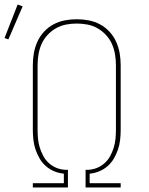

<svg xmlns="http://www.w3.org/2000/svg" viewBox="-39 -828 659 848"><path d="M106 0V-19H243V-61Q221 -63 200.5 -71.5Q180 -80 163.5 -94.5Q147 -109 136 -128Q125 -147 118 -167.5Q111 -188 108.5 -210Q106 -232 106 -254V-540Q106 -567 110.5 -593Q115 -619 126 -643.5Q137 -668 155.5 -688Q174 -708 197.5 -720.5Q221 -733 247 -738Q273 -743 300 -743Q327 -743 353 -738Q379 -733 402.5 -720.5Q426 -708 444.5 -688Q463 -668 474 -643.5Q485 -619 489.5 -593Q494 -567 494 -540V-254Q494 -232 491.5 -210Q489 -188 482 -167.5Q475 -147 464 -128Q453 -109 436.5 -94.5Q420 -80 399.5 -71.5Q379 -63 357 -61V-19H494V0H339V-78H351Q371 -79 389.5 -86.5Q408 -94 423 -107.5Q438 -121 447.5 -138.5Q457 -156 463 -175Q469 -194 471 -214Q473 -234 473 -254V-540Q473 -564 469 -588Q465 -612 455.5 -633.5Q446 -655 429.5 -673Q413 -691 392 -703Q371 -715 347.5 -719.5Q324 -724 300 -724Q276 -724 252.5 -719.5Q229 -715 208 -703Q187 -691 170.5 -673Q154 -655 144.5 -633.5Q135 -612 131 -588Q127 -564 127 -540V-254Q127 -234 129 -214Q131 -194 137 -175Q143 -156 152.5 -138.5Q162 -121 177 -107.5Q192 -94 210.5 -86.5Q229 -79 249 -78H261V0ZM-2 -654 -19 -660 39 -808 61 -800Z"/></svg>

Font: Iosevka Curly Slab ThEx
Style: Regular
Weight: 100
Width: 7
Monospace: yes
Designer: Belleve Invis
Foundry: Belleve Invis
Version: Version 11.1.0; ttfautohint (v1.8.3)